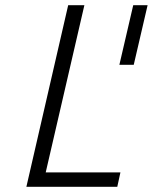

<svg xmlns="http://www.w3.org/2000/svg" viewBox="-20 -715 585 735"><path d="M545 -695 492 -467H437L490 -695ZM429 0H81L241 -695H303L155 -55H441Z"/></svg>

Font: Titillium Web Light
Style: Italic
Weight: 300
Italic angle: -13°
Version: Version 1.002;PS 57.000;hotconv 1.0.70;makeotf.lib2.5.55311